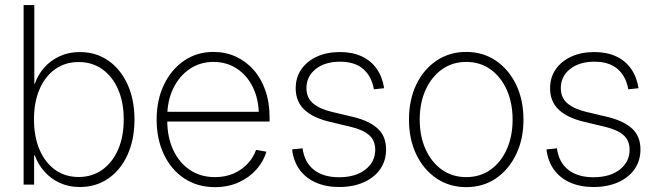

<svg xmlns="http://www.w3.org/2000/svg" viewBox="-20 -748 2663 778"><path d="M303.2 9.8Q258.3 9.8 221.9 -7.1Q185.5 -23.9 159.9 -53Q134.3 -82 121.1 -118.2H118.2V0H75.7V-727.5H119.1V-408.7H121.1Q133.8 -445.3 159.2 -474.1Q184.6 -502.9 221.4 -520Q258.3 -537.1 303.2 -537.1Q368.7 -537.1 418.5 -502.7Q468.3 -468.3 496.6 -406.5Q524.9 -344.7 524.9 -263.7Q524.9 -182.6 496.8 -120.8Q468.8 -59.1 418.9 -24.7Q369.1 9.8 303.2 9.8ZM298.8 -30.8Q353.5 -30.8 394.5 -60.1Q435.5 -89.4 458.5 -141.8Q481.4 -194.3 481.4 -264.2Q481.4 -333.5 458.5 -386Q435.5 -438.5 394.5 -467.5Q353.5 -496.6 298.8 -496.6Q243.7 -496.6 202.9 -467.3Q162.1 -438 139.9 -385.7Q117.7 -333.5 117.7 -264.2Q117.7 -194.8 139.9 -142.3Q162.1 -89.8 202.9 -60.3Q243.7 -30.8 298.8 -30.8Z M851.1 10.3Q779.8 10.3 726.6 -25.1Q673.3 -60.5 644 -122.6Q614.7 -184.6 614.7 -263.2Q614.7 -342.8 644.3 -404.5Q673.8 -466.3 725.8 -502Q777.8 -537.6 845.2 -537.6Q894 -537.6 935.5 -518.6Q977.1 -499.5 1007.8 -464.6Q1038.6 -429.7 1055.4 -381.3Q1072.3 -333 1072.3 -273.4V-255.4H639.2V-294.9H1047.9L1028.8 -281.7Q1028.8 -343.8 1005.6 -392.6Q982.4 -441.4 940.9 -469.2Q899.4 -497.1 845.2 -497.1Q790.5 -497.1 748.3 -468.3Q706.1 -439.5 681.9 -389.4Q657.7 -339.4 657.7 -274.9V-259.8Q657.7 -193.4 681.4 -141.6Q705.1 -89.8 748.5 -60.1Q792 -30.3 851.1 -30.3Q894 -30.3 927.7 -45.4Q961.4 -60.5 984.4 -85.7Q1007.3 -110.8 1017.6 -140.6L1059.6 -133.3Q1047.9 -93.8 1018.8 -61Q989.7 -28.3 947 -9Q904.3 10.3 851.1 10.3Z M1354.5 9.8Q1300.8 9.8 1259.8 -8.3Q1218.8 -26.4 1194.1 -60.3Q1169.4 -94.2 1163.6 -142.6L1206.1 -147Q1213.4 -90.8 1251.5 -60.3Q1289.6 -29.8 1354 -29.8Q1420.9 -29.8 1460.7 -61Q1500.5 -92.3 1500.5 -141.1Q1500.5 -179.2 1475.1 -200.9Q1449.7 -222.7 1401.9 -233.9L1314.5 -254.9Q1247.1 -271 1212.6 -304.2Q1178.2 -337.4 1178.2 -390.1Q1178.2 -434.1 1200.9 -467Q1223.6 -500 1264.2 -518.6Q1304.7 -537.1 1357.9 -537.1Q1407.7 -537.1 1445.3 -519.8Q1482.9 -502.4 1506.1 -469.7Q1529.3 -437 1536.6 -390.6L1495.1 -386.2Q1485.8 -439 1451.7 -468.5Q1417.5 -498 1357.9 -498Q1296.9 -498 1259.3 -468.3Q1221.7 -438.5 1221.7 -391.1Q1221.7 -352.5 1248 -329.6Q1274.4 -306.6 1325.7 -294.4L1412.1 -273.9Q1477.5 -257.8 1511 -226.6Q1544.4 -195.3 1544.4 -142.6Q1544.4 -96.7 1520.5 -62.5Q1496.6 -28.3 1453.6 -9.3Q1410.6 9.8 1354.5 9.8Z M1869.1 10.3Q1801.3 10.3 1748.8 -25.1Q1696.3 -60.5 1666.7 -122.3Q1637.2 -184.1 1637.2 -263.2Q1637.2 -343.3 1666.7 -405Q1696.3 -466.8 1748.8 -502.2Q1801.3 -537.6 1869.1 -537.6Q1937 -537.6 1989.3 -502.2Q2041.5 -466.8 2071.3 -405Q2101.1 -343.3 2101.1 -263.2Q2101.1 -184.1 2071.3 -122.3Q2041.5 -60.5 1989.5 -25.1Q1937.5 10.3 1869.1 10.3ZM1869.1 -30.3Q1925.8 -30.3 1968 -60.5Q2010.3 -90.8 2033.7 -143.6Q2057.1 -196.3 2057.1 -263.2Q2057.1 -330.6 2033.7 -383.3Q2010.3 -436 1968 -466.6Q1925.8 -497.1 1869.1 -497.1Q1813 -497.1 1770.5 -466.6Q1728 -436 1704.3 -383.3Q1680.7 -330.6 1680.7 -263.2Q1680.7 -196.3 1704.3 -143.6Q1728 -90.8 1770.5 -60.5Q1813 -30.3 1869.1 -30.3Z M2385.3 9.8Q2331.5 9.8 2290.5 -8.3Q2249.5 -26.4 2224.9 -60.3Q2200.2 -94.2 2194.3 -142.6L2236.8 -147Q2244.1 -90.8 2282.2 -60.3Q2320.3 -29.8 2384.8 -29.8Q2451.7 -29.8 2491.5 -61Q2531.2 -92.3 2531.2 -141.1Q2531.2 -179.2 2505.9 -200.9Q2480.5 -222.7 2432.6 -233.9L2345.2 -254.9Q2277.8 -271 2243.4 -304.2Q2209 -337.4 2209 -390.1Q2209 -434.1 2231.7 -467Q2254.4 -500 2294.9 -518.6Q2335.4 -537.1 2388.7 -537.1Q2438.5 -537.1 2476.1 -519.8Q2513.7 -502.4 2536.9 -469.7Q2560.1 -437 2567.4 -390.6L2525.9 -386.2Q2516.6 -439 2482.4 -468.5Q2448.2 -498 2388.7 -498Q2327.6 -498 2290 -468.3Q2252.4 -438.5 2252.4 -391.1Q2252.4 -352.5 2278.8 -329.6Q2305.2 -306.6 2356.4 -294.4L2442.9 -273.9Q2508.3 -257.8 2541.7 -226.6Q2575.2 -195.3 2575.2 -142.6Q2575.2 -96.7 2551.3 -62.5Q2527.3 -28.3 2484.4 -9.3Q2441.4 9.8 2385.3 9.8Z"/></svg>

Font: Inter 24pt ExtraLight
Style: Regular
Weight: 250
Designer: Rasmus Andersson
Foundry: rsms
Version: Version 4.001;git-66647c0bb